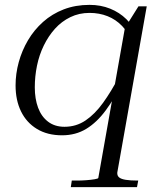

<svg xmlns="http://www.w3.org/2000/svg" viewBox="-20 -546 662 789"><path d="M271 223 275 196H298Q315 196 335 194.5Q355 193 369.5 190.5Q384 188 384 185L495 -441L502 -445L549 -520H583L462 163Q461 176 469.5 183Q478 190 497 193Q516 196 545 196H548L543 223ZM542 -401 522 -372Q508 -412 482 -439Q456 -466 422 -479.5Q388 -493 348 -493Q305 -493 269 -475.5Q233 -458 206 -428Q179 -398 160 -359Q141 -320 132 -276Q123 -232 123 -187Q123 -140 136.5 -103.5Q150 -67 177.5 -46Q205 -25 245 -25Q293 -25 331.5 -51Q370 -77 403.5 -123.5Q437 -170 469 -231L485 -210Q451 -142 414.5 -92.5Q378 -43 334.5 -16.5Q291 10 235 10Q175 10 132 -16Q89 -42 66.5 -88Q44 -134 44 -195Q44 -243 57 -290.5Q70 -338 95 -380.5Q120 -423 157 -456Q194 -489 242 -507.5Q290 -526 348 -526Q394 -526 432.5 -510.5Q471 -495 499.5 -467Q528 -439 542 -401Z"/></svg>

Font: Roboto Serif 120pt Expanded Light
Style: Italic
Weight: 300
Width: 7
Italic angle: -10°
Designer: Greg Gazdowicz
Foundry: Commercial Type
Version: Version 1.008